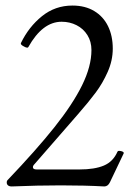

<svg xmlns="http://www.w3.org/2000/svg" viewBox="-20 -671 507 695"><path d="M4.4 -10.3Q4.4 -14.6 5.6 -16.6Q6.8 -18.6 7.3 -19Q111.3 -127.9 177.2 -210.7Q243.2 -293.5 277.1 -362.3Q311 -431.2 311 -489.7Q311 -520.5 296.4 -543.9Q281.7 -567.4 257.1 -579.8Q232.4 -592.3 203.1 -592.3Q133.8 -592.3 82.5 -500.5Q81.1 -498.5 78.6 -498.5Q74.2 -498.5 67.4 -502.4Q53.2 -509.3 55.7 -515.1Q84 -573.7 131.8 -612.3Q179.7 -650.9 242.2 -650.9Q288.1 -650.9 321 -631.1Q354 -611.3 371.1 -576.2Q388.2 -541 388.2 -495.1Q388.2 -452.1 369.9 -410.9Q351.6 -369.6 326.4 -335.9Q301.3 -302.2 261.2 -256.3L251 -244.6L105.5 -77.6Q99.1 -71.3 99.1 -65.9Q99.1 -57.6 112.8 -57.6H267.6Q322.8 -57.6 356.2 -71.8Q389.6 -85.9 405.3 -122.1Q406.7 -125 411.1 -125Q412.6 -125 418.5 -124Q429.7 -121.1 427.7 -115.7L377.9 -11.2Q370.6 3.9 357.4 3.9Q288.1 0 200.2 0Q116.2 0 22.5 3.9Q13.7 3.9 9 0Q4.4 -3.9 4.4 -10.3Z"/></svg>

Font: JuniusX Light
Style: Regular
Weight: 300
Designer: Peter S. Baker
Foundry: Briery Creek Software
Version: Version 1.008